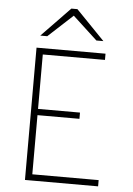

<svg xmlns="http://www.w3.org/2000/svg" viewBox="-61 -966 703 1012"><g transform="rotate(5 291.0 -460.5)"><path d="M110 -700H475V-667H146V-379H368V-346H146V-33H497V0H110ZM291 -885 161 -765H124L275 -921H307L458 -765H421Z"/></g></svg>

Font: Overpass Thin
Style: Regular
Weight: 100
Designer: Delve Withrington, Thomas Jockin
Foundry: Delve Fonts
Version: Version 3.000;DELV;Overpass